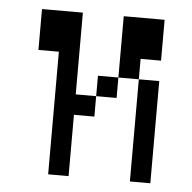

<svg xmlns="http://www.w3.org/2000/svg" viewBox="-43 -543 585 585"><g transform="rotate(5 250.0 -250.0)"><path d="M187.5 -250H250V-187.5H187.5V0H125V-375H62.5V-500H187.5ZM250 -312.5H312.5V-250H250ZM312.5 -500H437.5V-375H375V-312.5H312.5ZM375 -312.5H437.5V0H375Z"/></g></svg>

Font: 寒蝉点阵体 16px
Style: Regular
Weight: 400
Designer: Designed by Warren2060
Foundry: ChillType
Version: Version 1.000